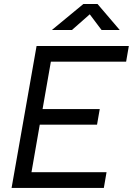

<svg xmlns="http://www.w3.org/2000/svg" viewBox="-20 -918 649 938"><path d="M36.6 0 158.7 -693.4H609.4L596.2 -616.7H228.5L188 -385.3H467.3L454.1 -309.1H174.3L133.8 -76.7H500.5L487.3 0ZM233.4 -771.5 387.2 -898.4H456.5L564.9 -771.5H476.1L418.5 -848.1L331.5 -771.5Z"/></svg>

Font: Cascadia Code NF SemiLight
Style: Italic
Weight: 350
Italic angle: -10°
Monospace: yes
Designer: Aaron Bell
Foundry: Saja Typeworks
Version: Version 2404.023; ttfautohint (v1.8.4)